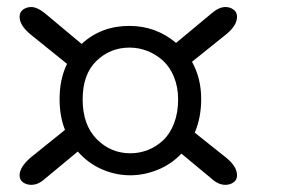

<svg xmlns="http://www.w3.org/2000/svg" viewBox="-20 -533 841 541"><path d="M64.9 -87.9 163.1 -167Q147.9 -205.6 147.9 -253.9Q147.9 -310.1 168.9 -353L64.9 -437Q35.2 -461.9 35.2 -485.8Q35.2 -499 45.2 -506.1Q55.2 -513.2 67.9 -513.2Q84.5 -513.2 106 -496.1L210 -409.2Q265.1 -460 344.2 -460Q419.4 -460 476.1 -412.1L577.1 -496.1Q597.2 -513.2 615.2 -513.2Q627.9 -513.2 637.9 -506.1Q647.9 -499 647.9 -485.8Q647.9 -461.4 618.2 -437L521 -358.9Q546.9 -312.5 546.9 -253.9Q546.9 -202.1 528.8 -159.2L618.2 -87.9Q647.9 -63.5 647.9 -39.1Q647.9 -25.9 637.9 -19Q627.9 -12.2 615.2 -12.2Q595.2 -12.2 577.1 -28.8L491.2 -100.1Q462.9 -70.3 424.6 -54.7Q386.2 -39.1 347.2 -39.1Q305.2 -39.1 266.6 -56.2Q228 -73.2 199.2 -106L106 -28.8Q87.9 -12.2 67.9 -12.2Q55.2 -12.2 45.2 -19Q35.2 -25.9 35.2 -39.1Q35.2 -61.5 64.9 -87.9ZM212.9 -252.9Q212.9 -181.2 252.4 -141.1Q292 -101.1 347.2 -101.1Q373 -101.1 396.7 -110.4Q420.4 -119.6 439.7 -137.7Q459 -155.8 470.5 -185.5Q481.9 -215.3 481.9 -252.9Q481.9 -287.6 470.2 -316.2Q458.5 -344.7 439 -362.3Q419.4 -379.9 395.3 -389.4Q371.1 -398.9 345.2 -398.9Q290.5 -398.9 251.7 -361.3Q212.9 -323.7 212.9 -252.9Z"/></svg>

Font: BPreplay
Style: Regular
Weight: 400
Designer: Magenta/George Triantafyllakos
Foundry: Magenta/George Triantafyllakos
Version: Version 1.00